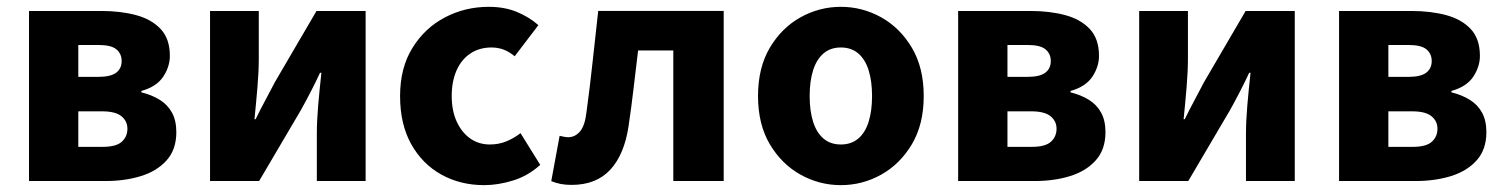

<svg xmlns="http://www.w3.org/2000/svg" viewBox="-20 -528 4389 560"><path d="M64.6 0V-496H275.4Q331.5 -496 376.5 -484Q421.5 -472 448.5 -443.5Q475.4 -414.9 475.4 -365.1Q475.4 -333.6 456.1 -304.4Q436.7 -275.2 392.3 -262.7V-258.7Q423 -251.1 446 -236.8Q469 -222.6 481.7 -199.3Q494.3 -176.1 494.3 -142.7Q494.3 -92 466.1 -60.5Q438 -29 391.3 -14.5Q344.6 0 287.6 0ZM208.4 -303.8H266.6Q302.8 -303.8 318.8 -316Q334.8 -328.2 334.8 -349.8Q334.8 -371.3 319.5 -384Q304.3 -396.8 267.4 -396.8H208.4ZM208.4 -99.7H279.6Q319 -99.7 335.3 -114.7Q351.6 -129.6 351.6 -152.5Q351.6 -174.8 334.1 -189Q316.6 -203.3 277.8 -203.3H208.4Z M592.6 0V-496H734.8V-358.4Q734.8 -320.5 731 -274.9Q727.2 -229.3 722.2 -180.3H725.6Q737.9 -206 754.3 -236.3Q770.6 -266.7 781.9 -288.7L903.1 -496H1046.4V0H904.1V-137.6Q904.1 -175.1 908 -220.4Q911.9 -265.8 917.4 -315.7H913.4Q901.5 -289.8 885.7 -259.3Q869.9 -228.8 857.6 -206.9L735.8 0Z M1392.2 12Q1322.9 12 1267.4 -18.7Q1211.9 -49.5 1179.4 -107.5Q1146.9 -165.6 1146.9 -247.9Q1146.9 -330.4 1183.1 -388.5Q1219.2 -446.7 1278 -477.4Q1336.8 -508.1 1405.4 -508.1Q1451.2 -508.1 1487.1 -493.4Q1523 -478.7 1550.3 -454.7L1481.2 -363.9Q1464.2 -377.8 1448.1 -383.6Q1432 -389.5 1413.6 -389.5Q1378.3 -389.5 1352.1 -372.1Q1325.9 -354.7 1311.7 -322.8Q1297.5 -290.8 1297.5 -247.9Q1297.5 -205 1312.2 -173.1Q1326.9 -141.2 1351.8 -123.9Q1376.7 -106.6 1408.7 -106.6Q1434.8 -106.6 1456.9 -115.7Q1478.9 -124.8 1498.2 -139.6L1555.7 -47.1Q1520 -14.9 1476.3 -1.5Q1432.6 12 1392.2 12Z M1647 11.3Q1629.5 11.3 1615.5 8.6Q1601.5 5.8 1587.8 0.4L1612.2 -131.8Q1618.1 -130.8 1624.2 -129.3Q1630.4 -127.8 1637.2 -127.8Q1657.3 -127.8 1671.7 -144.6Q1686.1 -161.5 1690.6 -201.2Q1700.6 -274.3 1708.5 -348.3Q1716.5 -422.2 1724.8 -496.1H2090.8V0H1943.8V-380.8H1841.1Q1834.6 -326.9 1828 -270.9Q1821.5 -214.9 1813.3 -160.1Q1801 -77.4 1760 -33Q1718.9 11.3 1647 11.3Z M2432.5 12Q2369.8 12 2314.7 -18.7Q2259.6 -49.5 2225.2 -107.5Q2190.9 -165.6 2190.9 -247.9Q2190.9 -330.4 2225.2 -388.5Q2259.6 -446.7 2314.7 -477.4Q2369.8 -508.1 2432.5 -508.1Q2495.3 -508.1 2550.3 -477.4Q2605.3 -446.7 2639.8 -388.5Q2674.2 -330.4 2674.2 -247.9Q2674.2 -165.6 2639.8 -107.5Q2605.3 -49.5 2550.3 -18.7Q2495.3 12 2432.5 12ZM2432.5 -106.6Q2462.9 -106.6 2483.3 -123.9Q2503.7 -141.2 2513.6 -173.1Q2523.5 -205 2523.5 -247.9Q2523.5 -290.8 2513.6 -322.8Q2503.7 -354.7 2483.3 -372.1Q2462.9 -389.5 2432.5 -389.5Q2402.1 -389.5 2381.8 -372.1Q2361.5 -354.7 2351.5 -322.8Q2341.5 -290.8 2341.5 -247.9Q2341.5 -205 2351.5 -173.1Q2361.5 -141.2 2381.8 -123.9Q2402.1 -106.6 2432.5 -106.6Z M2774.6 0V-496H2985.4Q3041.5 -496 3086.5 -484Q3131.5 -472 3158.5 -443.5Q3185.4 -414.9 3185.4 -365.1Q3185.4 -333.6 3166.1 -304.4Q3146.7 -275.2 3102.3 -262.7V-258.7Q3133 -251.1 3156 -236.8Q3179 -222.6 3191.7 -199.3Q3204.3 -176.1 3204.3 -142.7Q3204.3 -92 3176.1 -60.5Q3148 -29 3101.3 -14.5Q3054.6 0 2997.6 0ZM2918.4 -303.8H2976.6Q3012.8 -303.8 3028.8 -316Q3044.8 -328.2 3044.8 -349.8Q3044.8 -371.3 3029.5 -384Q3014.3 -396.8 2977.4 -396.8H2918.4ZM2918.4 -99.7H2989.6Q3029 -99.7 3045.3 -114.7Q3061.6 -129.6 3061.6 -152.5Q3061.6 -174.8 3044.1 -189Q3026.6 -203.3 2987.8 -203.3H2918.4Z M3302.6 0V-496H3444.8V-358.4Q3444.8 -320.5 3441 -274.9Q3437.2 -229.3 3432.2 -180.3H3435.6Q3447.9 -206 3464.3 -236.3Q3480.6 -266.7 3491.9 -288.7L3613.1 -496H3756.4V0H3614.1V-137.6Q3614.1 -175.1 3618 -220.4Q3621.9 -265.8 3627.4 -315.7H3623.4Q3611.5 -289.8 3595.7 -259.3Q3579.9 -228.8 3567.6 -206.9L3445.8 0Z M3885.6 0V-496H4096.4Q4152.5 -496 4197.5 -484Q4242.5 -472 4269.5 -443.5Q4296.4 -414.9 4296.4 -365.1Q4296.4 -333.6 4277.1 -304.4Q4257.7 -275.2 4213.3 -262.7V-258.7Q4244 -251.1 4267 -236.8Q4290 -222.6 4302.7 -199.3Q4315.3 -176.1 4315.3 -142.7Q4315.3 -92 4287.1 -60.5Q4259 -29 4212.3 -14.5Q4165.6 0 4108.6 0ZM4029.4 -303.8H4087.6Q4123.8 -303.8 4139.8 -316Q4155.8 -328.2 4155.8 -349.8Q4155.8 -371.3 4140.5 -384Q4125.3 -396.8 4088.4 -396.8H4029.4ZM4029.4 -99.7H4100.6Q4140 -99.7 4156.3 -114.7Q4172.6 -129.6 4172.6 -152.5Q4172.6 -174.8 4155.1 -189Q4137.6 -203.3 4098.8 -203.3H4029.4Z"/></svg>

Font: Source Sans Variable
Style: Regular
Weight: 200
Designer: Paul D. Hunt
Foundry: Adobe Systems Incorporated
Version: Version 3.006;hotconv 1.0.111;makeotfexe 2.5.65597